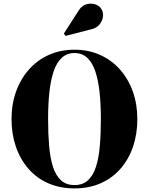

<svg xmlns="http://www.w3.org/2000/svg" viewBox="-20 -1036 826 1066"><path d="M393.5 10Q312 10 247.2 -18.8Q182.5 -47.5 137.2 -99.8Q92 -152 68 -222.2Q44 -292.5 44 -375Q44 -457.5 69.2 -527.8Q94.5 -598 140.8 -650.2Q187 -702.5 251.2 -731.2Q315.5 -760 393.5 -760Q471.5 -760 535.5 -731.2Q599.5 -702.5 646 -650.2Q692.5 -598 717.5 -527.8Q742.5 -457.5 742.5 -375Q742.5 -292.5 718.8 -222.2Q695 -152 649.5 -99.8Q604 -47.5 539.5 -18.8Q475 10 393.5 10ZM393.5 -8.5Q439.5 -8.5 468.2 -34.8Q497 -61 512.8 -109.8Q528.5 -158.5 534.2 -225.8Q540 -293 540 -375Q540 -457 532.8 -524.2Q525.5 -591.5 509 -640.2Q492.5 -689 464.2 -715.2Q436 -741.5 393.5 -741.5Q351.5 -741.5 323 -715.2Q294.5 -689 278 -640.2Q261.5 -591.5 254.2 -524.2Q247 -457 247 -375Q247 -293 252.8 -225.8Q258.5 -158.5 274.2 -109.8Q290 -61 318.8 -34.8Q347.5 -8.5 393.5 -8.5ZM344 -836.5 334.5 -849.5 414.5 -974Q432 -1003.5 457.2 -1011.5Q482.5 -1019.5 506.2 -1012.5Q530 -1005.5 541 -989Q554.5 -969.5 551.8 -944.5Q549 -919.5 531.5 -899Q514 -878.5 482.5 -872.5Z"/></svg>

Font: Bodoni Moda ExtraBold
Style: Regular
Weight: 800
Version: Version 2.005